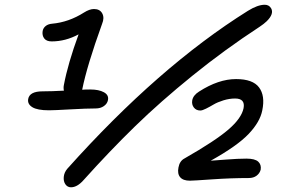

<svg xmlns="http://www.w3.org/2000/svg" viewBox="-20 -752 1212 811"><path d="M279.8 39.1Q265.1 39.1 256.3 26.6Q247.6 14.2 249.3 -4.6Q251 -23.4 264.2 -39.1Q649.9 -470.2 1026.9 -706.1Q1068.4 -731.9 1098.1 -731.9Q1116.2 -731.9 1125 -717.3Q1138.7 -693.8 1106.4 -662.1Q1094.7 -650.9 1077.1 -639.2Q927.7 -541.5 792.7 -432.1Q657.7 -322.8 551 -219Q444.3 -115.2 332 9.8Q305.7 39.1 279.8 39.1ZM187 -286.1Q137.7 -286.1 116.5 -299.3Q95.2 -312.5 99.1 -334Q105 -366.2 160.2 -366.2Q198.7 -366.2 250 -369.1Q247.1 -380.9 250 -394Q267.1 -484.4 312 -606.9Q256.8 -577.1 198.2 -577.1Q176.3 -577.1 166.7 -589.8Q157.2 -602.5 160.2 -621.1Q162.6 -633.8 172.9 -642.1Q183.1 -650.4 200.2 -651.9Q270.5 -658.2 335 -699.2Q358.4 -713.9 377 -713.9Q401.9 -713.9 411.9 -695.3Q421.9 -676.8 411.1 -650.9Q347.2 -474.1 327.1 -373Q339.4 -374 361.8 -374Q397.5 -374 418.9 -362.3Q440.4 -350.6 436 -329.1Q433.1 -314 418.9 -304Q404.8 -293.9 383.8 -293.9Q345.7 -293.9 277.1 -290Q208.5 -286.1 187 -286.1ZM782.2 11.2Q753.4 11.2 741 -3.4Q728.5 -18.1 733.9 -44.9Q738.8 -72.3 759.8 -83Q889.6 -157.2 944.8 -204.8Q1000 -252.4 1008.8 -294.9Q1016.6 -335.9 973.1 -335.9Q948.7 -335.9 923.6 -328.1Q898.4 -320.3 882.1 -310.5Q865.7 -300.8 850.1 -293Q834.5 -285.2 826.2 -285.2Q808.6 -285.2 798.8 -297.9Q789.1 -310.5 792 -328.1Q795.9 -349.6 820.8 -365.2Q902.8 -418 977.1 -418Q1047.9 -418 1074.2 -382.8Q1100.6 -347.7 1087.9 -286.1Q1078.6 -237.3 1030.5 -186.5Q982.4 -135.7 870.1 -73.2Q881.3 -73.7 933.6 -77.9Q985.8 -82 1021 -82Q1056.6 -82 1070.6 -69.3Q1084.5 -56.6 1081.1 -35.2Q1077.1 -20 1064 -10Q1050.8 0 1030.8 0Q956.1 0 876 5.6Q795.9 11.2 782.2 11.2Z"/></svg>

Font: Shantell Sans Normal
Style: Italic
Weight: 400
Italic angle: -11.31°
Designer: Stephen Nixon, Anya Danilova, Shantell Martin
Foundry: Arrow Type
Version: Version 1.006;[559af2be0]